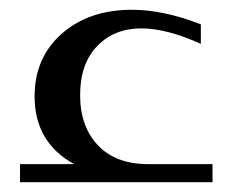

<svg xmlns="http://www.w3.org/2000/svg" viewBox="-20 -373 476 393"><path d="M415 -37.1V0H21V-37.1H131.8Q50.8 -81.5 50.8 -175.8Q50.8 -254.9 106.4 -304Q162.1 -353 250 -353Q314.5 -353 391.1 -323.2V-283.2Q321.3 -314.9 269 -314.9Q213.9 -314.9 179 -278.8Q144 -242.7 144 -178.2Q144 -114.3 180.4 -75.7Q216.8 -37.1 283.2 -37.1Z"/></svg>

Font: Wesal
Style: Regular
Weight: 300
Designer: Ahmed zaza
Foundry: Ahmed zaza
Version: Version 2.01